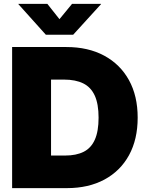

<svg xmlns="http://www.w3.org/2000/svg" viewBox="-20 -970 756 990"><path d="M325.2 0H126V-168H315.9Q373 -168 411.4 -187.3Q449.7 -206.5 469 -249.8Q488.3 -293 488.3 -363.3Q488.3 -434.1 468.5 -477.3Q448.7 -520.5 409.2 -540Q369.6 -559.6 310.1 -559.6H123V-727.5H322.3Q434.6 -727.5 517.1 -683.1Q599.6 -638.7 644.8 -557.1Q689.9 -475.6 689.9 -363.3Q689.9 -251.5 645.3 -169.9Q600.6 -88.4 518.6 -44.2Q436.5 0 325.2 0ZM243.2 -727.5V0H42.5V-727.5ZM224.1 -950.2 286.6 -871.1 351.6 -950.2H501V-948.7L357.4 -791H216.3L74.7 -948.7V-950.2Z"/></svg>

Font: Inter 24pt Black
Style: Regular
Weight: 900
Designer: Rasmus Andersson
Foundry: rsms
Version: Version 4.001;git-66647c0bb